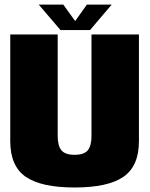

<svg xmlns="http://www.w3.org/2000/svg" viewBox="-20 -828 667 852"><path d="M311 4Q163 4 94.2 -43.5Q25.5 -91 25.5 -201.5V-675H236V-225Q236 -181.5 252.5 -161.2Q269 -141 311 -141Q353 -141 369.5 -161Q386 -181 386 -225V-675H596.5V-201.5Q596.5 -91 527.8 -43.5Q459 4 311 4ZM248.5 -694.5 152 -807.5H261L313.5 -734.5L365.5 -807.5H475.5L379.5 -694.5Z"/></svg>

Font: Anybody Black
Style: Regular
Weight: 900
Designer: Tyler Finck
Foundry: Etcetera Type Company
Version: Version 1.010; ttfautohint (v1.8.3) -l 8 -r 50 -G 200 -x 14 